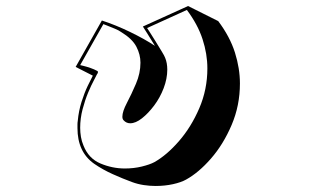

<svg xmlns="http://www.w3.org/2000/svg" viewBox="-20 -573 1040 637"><path d="M704 -503Q743 -451 759.5 -398.5Q776 -346 776 -296Q776 -223 748.5 -158.5Q721 -94 680 -47Q639 0 597 23Q581 32 554 38Q527 44 496 44Q477 44 457 41Q437 38 418 31Q388 20 354.5 5Q321 -10 292 -30Q237 -69 237 -148Q237 -154 237 -160Q237 -166 238 -172Q241 -205 250.5 -235Q260 -265 271 -288Q282 -311 288 -322L231 -351L318 -505Q364 -490 411.5 -467Q459 -444 494 -421Q480 -444 467 -464.5Q454 -485 454 -485L604 -553ZM468 -480Q468 -480 476.5 -467Q485 -454 496 -436Q507 -418 516.5 -402.5Q526 -387 528 -381Q535 -364 535 -342Q535 -312 523 -280.5Q511 -249 491.5 -223Q472 -197 451 -180.5Q430 -164 412 -164Q399 -164 390 -174Q386 -178 386 -186Q386 -203 401 -231.5Q416 -260 431 -295Q446 -330 446 -365Q446 -392 432.5 -418Q419 -444 383 -466Q375 -472 360.5 -478Q346 -484 334.5 -488.5Q323 -493 323 -493L246 -357Q246 -357 256.5 -354.5Q267 -352 280 -347.5Q293 -343 302 -338Q305 -337 305 -334Q305 -330 302 -327Q301 -324 292 -307.5Q283 -291 272.5 -266Q262 -241 254 -210.5Q246 -180 246 -149Q246 -134 248.5 -119Q251 -104 257 -90Q274 -47 313.5 -30.5Q353 -14 394 -14Q424 -14 450.5 -20.5Q477 -27 492 -35Q533 -58 573.5 -104.5Q614 -151 641 -213.5Q668 -276 668 -346Q668 -394 652 -443Q636 -492 600 -540Z"/></svg>

Font: Rampart One
Style: Regular
Weight: 400
Designer: Fontworks Inc.
Foundry: Fontworks Inc.
Version: Version 1.100